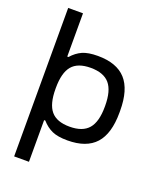

<svg xmlns="http://www.w3.org/2000/svg" viewBox="-164 -808 912 1106"><g transform="rotate(20 292.5 -255.0)"><path d="M543 -244.1Q543 -115.2 487.1 -53.2Q431.2 8.8 314.9 8.8Q255.9 8.8 220.9 -6.8Q186 -22.5 157.2 -55.2H149.9V200.2H59.1V-710H149.9V-444.8H157.2Q186 -477.5 220.9 -493.2Q255.9 -508.8 314.9 -508.8Q431.2 -508.8 487.1 -446.8Q543 -384.8 543 -255.9ZM149.9 -247.1Q149.9 -154.3 185.3 -112.1Q220.7 -69.8 299.8 -69.8Q379.4 -69.8 415.8 -112.3Q452.1 -154.8 452.1 -247.1V-252.9Q452.1 -345.2 415.8 -387.7Q379.4 -430.2 299.8 -430.2Q220.7 -430.2 185.3 -387.9Q149.9 -345.7 149.9 -252.9Z"/></g></svg>

Font: LT Wave Text
Style: Regular
Weight: 400
Designer: Daniel Lyons
Version: Version 2.5 (Glyphs App)